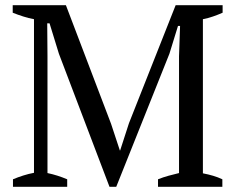

<svg xmlns="http://www.w3.org/2000/svg" viewBox="-20 -720 907 740"><path d="M837 0H589V-29Q609 -37 629 -42.5Q649 -48 670 -53V-503L674 -620H666L633 -513L428 0H402L207 -513L171 -630H162L163 -503V-53Q182 -49 201 -43Q220 -37 239 -29V0H30V-29Q49 -37 69.5 -43.5Q90 -50 111 -54V-646Q90 -650 69.5 -656.5Q49 -663 29 -671V-700H234L408 -243L442 -140H443L477 -245L657 -700H838V-671Q820 -663 801 -656.5Q782 -650 762 -646V-52Q783 -48 801.5 -42.5Q820 -37 837 -29Z"/></svg>

Font: PTSerif
Style: Regular
Weight: 400
Designer: A.Korolkova, O.Umpeleva, V.Yefimov
Foundry: ParaType Ltd
Version: Version 1.000W OFL; ttfautohint (v1.2) -l 8 -r 50 -G 200 -x 